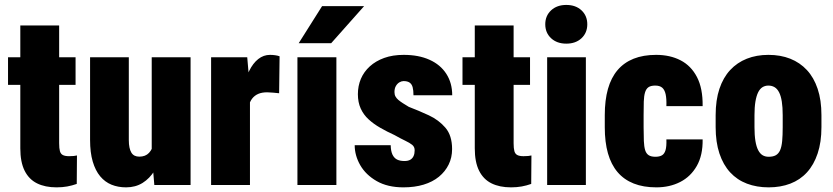

<svg xmlns="http://www.w3.org/2000/svg" viewBox="-20 -765 3445 794"><path d="M292.5 -528.3V-414.1H13.2V-528.3ZM64 -659.7H224.6V-172.4Q224.6 -151.4 227.8 -139.9Q231 -128.4 240 -123.8Q249 -119.1 265.6 -119.1Q277.3 -119.1 284.9 -119.9Q292.5 -120.6 298.3 -122.1L297.4 -4.4Q278.3 2.4 258.1 6.1Q237.8 9.8 213.9 9.8Q166.5 9.8 133.1 -6.8Q99.6 -23.4 81.8 -59.1Q64 -94.7 64 -151.9Z M607.4 -128.4V-528.3H768.1V0H618.2ZM622.1 -235.8 661.6 -236.8Q661.6 -183.6 650.9 -138.4Q640.1 -93.3 619.6 -60.1Q599.1 -26.9 569.6 -8.5Q540 9.8 501.5 9.8Q468.3 9.8 441.2 -1.2Q414.1 -12.2 394.3 -35.9Q374.5 -59.6 363.5 -96.9Q352.5 -134.3 352.5 -186.5V-528.3H512.7V-185.5Q512.7 -168 515.4 -155.3Q518.1 -142.6 523.2 -134Q528.3 -125.5 536.6 -121.3Q544.9 -117.2 556.2 -117.2Q581.5 -117.2 596.2 -132.8Q610.8 -148.4 616.5 -175.3Q622.1 -202.1 622.1 -235.8Z M1013.7 -397.5V0H853V-528.3H1002.4ZM1136.2 -532.2 1134.3 -379.4Q1125 -380.4 1109.9 -381.8Q1094.7 -383.3 1085 -383.3Q1063 -383.3 1047.9 -376.7Q1032.7 -370.1 1022.7 -357.2Q1012.7 -344.2 1008.3 -324.7Q1003.9 -305.2 1004.4 -279.3L977.5 -298.8Q977.5 -352.1 986.1 -395.8Q994.6 -439.5 1010.3 -471.4Q1025.9 -503.4 1047.9 -520.8Q1069.8 -538.1 1096.7 -538.1Q1106.9 -538.1 1117.7 -536.6Q1128.4 -535.2 1136.2 -532.2Z M1371.1 -528.3V0H1210V-528.3ZM1215.3 -586.4 1312 -739.7H1485.8L1349.6 -586.4Z M1694.8 -143.6Q1694.8 -157.7 1684.6 -166Q1674.3 -174.3 1655.8 -183.1Q1637.2 -191.9 1611.3 -206.5Q1580.1 -220.7 1552.5 -236.6Q1524.9 -252.4 1504.2 -271.5Q1483.4 -290.5 1471.7 -316.2Q1460 -341.8 1460 -375.5Q1460 -409.7 1472.4 -439Q1484.9 -468.3 1509.3 -490.5Q1533.7 -512.7 1568.8 -525.4Q1604 -538.1 1649.4 -538.1Q1711.4 -538.1 1756.3 -517.8Q1801.3 -497.6 1825.7 -459.7Q1850.1 -421.9 1850.1 -371.1H1689.9Q1689.9 -391.1 1686.5 -404.1Q1683.1 -417 1674.1 -423.3Q1665 -429.7 1648.9 -429.7Q1640.6 -429.7 1631.8 -424.6Q1623 -419.4 1617.2 -409.4Q1611.3 -399.4 1611.3 -384.3Q1611.3 -373.5 1615.5 -366Q1619.6 -358.4 1627.4 -351.8Q1635.3 -345.2 1645.8 -338.4Q1656.2 -331.5 1670.4 -323.2Q1712.4 -307.1 1753.4 -288.1Q1794.4 -269 1822 -236.8Q1849.6 -204.6 1849.6 -148.4Q1849.6 -113.3 1835.4 -84.5Q1821.3 -55.7 1795.2 -34.2Q1769 -12.7 1731.9 -1.5Q1694.8 9.8 1648.4 9.8Q1583 9.8 1537.8 -16.1Q1492.7 -42 1469.7 -82Q1446.8 -122.1 1446.8 -164.6H1595.7Q1596.2 -140.1 1603 -125.7Q1609.9 -111.3 1622.1 -105.2Q1634.3 -99.1 1652.8 -99.1Q1667 -99.1 1676.3 -104.2Q1685.5 -109.4 1690.2 -119.4Q1694.8 -129.4 1694.8 -143.6Z M2171.9 -528.3V-414.1H1892.6V-528.3ZM1943.4 -659.7H2104V-172.4Q2104 -151.4 2107.2 -139.9Q2110.4 -128.4 2119.4 -123.8Q2128.4 -119.1 2145 -119.1Q2156.7 -119.1 2164.3 -119.9Q2171.9 -120.6 2177.7 -122.1L2176.8 -4.4Q2157.7 2.4 2137.5 6.1Q2117.2 9.8 2093.3 9.8Q2045.9 9.8 2012.5 -6.8Q1979 -23.4 1961.2 -59.1Q1943.4 -94.7 1943.4 -151.9Z M2402.8 -528.3V0H2242.7V-528.3ZM2234.9 -664.6Q2234.9 -699.7 2259 -722.2Q2283.2 -744.6 2321.8 -744.6Q2360.8 -744.6 2384.8 -722.2Q2408.7 -699.7 2408.7 -664.6Q2408.7 -629.4 2384.8 -606.9Q2360.8 -584.5 2321.8 -584.5Q2283.2 -584.5 2259 -606.9Q2234.9 -629.4 2234.9 -664.6Z M2690.4 -116.7Q2707 -116.7 2717.3 -122.6Q2727.5 -128.4 2732.2 -143.8Q2736.8 -159.2 2735.8 -188.5H2885.7Q2886.7 -123 2861.6 -78.9Q2836.4 -34.7 2793 -12.5Q2749.5 9.8 2694.3 9.8Q2640.6 9.8 2600.6 -6.1Q2560.5 -22 2533.9 -53.2Q2507.3 -84.5 2494.1 -130.9Q2481 -177.2 2481 -238.8V-289.1Q2481 -350.6 2494.1 -397.2Q2507.3 -443.8 2533.9 -475.1Q2560.5 -506.3 2600.3 -522.2Q2640.1 -538.1 2693.4 -538.1Q2751 -538.1 2794.4 -515.6Q2837.9 -493.2 2862.3 -446.3Q2886.7 -399.4 2885.7 -326.2H2735.8Q2736.8 -356.4 2732.7 -375.2Q2728.5 -394 2718.3 -402.6Q2708 -411.1 2689.5 -411.1Q2671.4 -411.1 2661.6 -404.3Q2651.9 -397.5 2647.5 -382.8Q2643.1 -368.2 2642.3 -345Q2641.6 -321.8 2641.6 -289.1V-238.8Q2641.6 -205.6 2642.6 -182.1Q2643.6 -158.7 2647.9 -144.3Q2652.3 -129.9 2662.4 -123.3Q2672.4 -116.7 2690.4 -116.7Z M2939.5 -239.3V-288.6Q2939.5 -351.1 2955.1 -397.7Q2970.7 -444.3 2999.5 -475.3Q3028.3 -506.3 3068.4 -522.2Q3108.4 -538.1 3157.7 -538.1Q3208 -538.1 3248 -522.2Q3288.1 -506.3 3316.9 -475.3Q3345.7 -444.3 3361.3 -397.7Q3377 -351.1 3377 -288.6V-239.3Q3377 -177.2 3361.3 -130.4Q3345.7 -83.5 3317.1 -52.2Q3288.6 -21 3248.3 -5.6Q3208 9.8 3158.7 9.8Q3109.4 9.8 3068.8 -5.6Q3028.3 -21 2999.5 -52.2Q2970.7 -83.5 2955.1 -130.4Q2939.5 -177.2 2939.5 -239.3ZM3100.1 -288.6V-239.3Q3100.1 -205.6 3104 -181.9Q3107.9 -158.2 3115.5 -143.8Q3123 -129.4 3133.8 -123Q3144.5 -116.7 3158.7 -116.7Q3176.8 -116.7 3188.2 -123Q3199.7 -129.4 3206.1 -143.8Q3212.4 -158.2 3214.6 -181.9Q3216.8 -205.6 3216.8 -239.3V-288.6Q3216.8 -321.8 3213.1 -345Q3209.5 -368.2 3201.9 -383.1Q3194.3 -397.9 3183.1 -404.5Q3171.9 -411.1 3157.7 -411.1Q3144 -411.1 3133.3 -404.5Q3122.6 -397.9 3115.2 -383.1Q3107.9 -368.2 3104 -345Q3100.1 -321.8 3100.1 -288.6Z"/></svg>

Font: Roboto Condensed Black
Style: Regular
Weight: 900
Designer: Christian Robertson
Foundry: Google
Version: Version 3.008; 2023